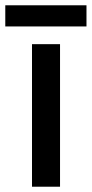

<svg xmlns="http://www.w3.org/2000/svg" viewBox="-38 -706 347 726"><path d="M189 0H83V-539H189ZM289 -686V-606H-18V-686Z"/></svg>

Font: Noto Sans Ethiopic Medium
Style: Regular
Weight: 500
Designer: Monotype Design Team
Foundry: Monotype Imaging Inc.
Version: Version 2.102; ttfautohint (v1.8.4.7-5d5b)